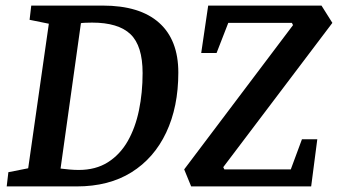

<svg xmlns="http://www.w3.org/2000/svg" viewBox="-20 -668 1211 688"><path d="M4 0 10 -51 81 -65 155 -583 86 -597 92 -648H348Q481 -648 550 -586.5Q619 -525 619 -408Q619 -285 575.5 -193Q532 -101 451 -50.5Q370 0 255 0ZM262 -59Q323 -59 366.5 -86.5Q410 -114 437.5 -162Q465 -210 478 -273Q491 -336 491 -406Q491 -504 447.5 -545.5Q404 -587 310 -587Q299 -587 286.5 -586.5Q274 -586 270 -585L197 -64Q212 -62 229.5 -60.5Q247 -59 262 -59ZM665 0 640 -61 1030 -578 1026 -586H798L756 -478H701L726 -648H1132L1171 -586L780 -69L784 -61H1022L1062 -169H1117L1095 0Z"/></svg>

Font: Faustina SemiBold
Style: Italic
Weight: 600
Italic angle: -8°
Designer: Alfonso Garcia
Foundry: http://www.omnibus-type.com
Version: Version 1.200